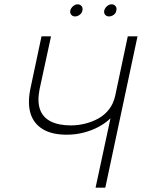

<svg xmlns="http://www.w3.org/2000/svg" viewBox="-20 -868 656 888"><path d="M339 -848Q328 -848 318 -839.5Q308 -831 305 -819Q303 -808 309.5 -800Q316 -792 327 -792Q339 -792 349 -800Q359 -808 361 -819Q364 -831 357.5 -839.5Q351 -848 339 -848ZM496 -848Q485 -848 475 -839.5Q465 -831 462 -819Q460 -807 466.5 -799.5Q473 -792 484 -792Q496 -792 506 -799.5Q516 -807 518 -819Q521 -831 514.5 -839.5Q508 -848 496 -848ZM616 -700H571L513 -426Q505 -389 484.5 -362.5Q464 -336 435 -320Q406 -304 373 -296Q340 -288 308 -288Q251 -288 214.5 -306.5Q178 -325 165 -362Q152 -399 163 -455L216 -700H172L120 -455Q107 -389 121.5 -342.5Q136 -296 178 -270.5Q220 -245 289 -245Q331 -245 370 -255.5Q409 -266 440 -283.5Q471 -301 491 -321L422 0H467Z"/></svg>

Font: Advent Pro Light
Style: Italic
Weight: 300
Italic angle: -12°
Version: Version 3.000